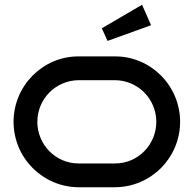

<svg xmlns="http://www.w3.org/2000/svg" viewBox="-20 -787 814 807"><path d="M737 -275C737 -426 615 -550 464 -550H310C159 -550 37 -426 37 -275C37 -124 159 -1 310 0H464C615 -1 737 -124 737 -275ZM637 -275C637 -179 560 -100 464 -100H310C214 -100 137 -179 137 -275C137 -371 214 -449 310 -450H464C560 -449 637 -371 637 -275ZM577 -767 408 -668 432 -615 615 -681Z"/></svg>

Font: Bruno Ace
Style: Regular
Weight: 400
Designer: Astigmatic (AOETI)
Foundry: Astigmatic (AOETI)
Version: Version 1.000